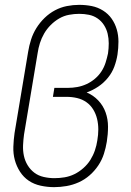

<svg xmlns="http://www.w3.org/2000/svg" viewBox="-20 -763 540 791"><path d="M203 8Q175 8 147.5 2Q120 -4 98.5 -18.5Q77 -33 62.5 -55.5Q48 -78 41 -104Q34 -130 35 -158.5Q36 -187 40 -215L96 -550Q100 -575 108 -600Q116 -625 130 -647.5Q144 -670 163.5 -689Q183 -708 206.5 -720.5Q230 -733 255.5 -738Q281 -743 306 -743Q333 -743 358 -738Q383 -733 404.5 -719.5Q426 -706 440 -686Q454 -666 461 -642Q468 -618 468 -591.5Q468 -565 464 -538Q460 -513 451 -488.5Q442 -464 424.5 -442.5Q407 -421 384.5 -406Q362 -391 337 -382Q364 -371 384.5 -349.5Q405 -328 415 -300Q425 -272 425 -241Q425 -210 420 -179Q416 -154 408 -129Q400 -104 385 -81.5Q370 -59 349.5 -41Q329 -23 304.5 -12Q280 -1 254 3.5Q228 8 203 8ZM204 -29Q225 -29 246 -32.5Q267 -36 286.5 -45.5Q306 -55 323.5 -70.5Q341 -86 352.5 -104.5Q364 -123 371 -143.5Q378 -164 381 -185Q385 -208 385 -230Q385 -252 380 -273Q375 -294 364 -312Q353 -330 336 -342Q319 -354 298 -359Q277 -364 254 -364H198L204 -401H260Q279 -401 298.5 -404.5Q318 -408 336.5 -416.5Q355 -425 371 -438.5Q387 -452 398 -469Q409 -486 415 -505Q421 -524 425 -543Q428 -564 428 -584.5Q428 -605 423.5 -624Q419 -643 408.5 -659.5Q398 -676 382 -687Q366 -698 346.5 -702Q327 -706 306 -706Q286 -706 264.5 -702Q243 -698 224 -687Q205 -676 189 -660Q173 -644 162 -625Q151 -606 144.5 -585.5Q138 -565 135 -544L79 -209Q76 -187 75 -164.5Q74 -142 78.5 -121Q83 -100 94 -82Q105 -64 121.5 -51.5Q138 -39 160 -34Q182 -29 204 -29Z"/></svg>

Font: Iosevka Term Curly Extralight
Style: Italic
Weight: 200
Italic angle: -9°
Designer: Belleve Invis
Foundry: Belleve Invis
Version: Version 32.3.0